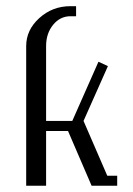

<svg xmlns="http://www.w3.org/2000/svg" viewBox="-20 -596 428 616"><path d="M64 0V-448.2Q64 -500 106.2 -538.1Q148.4 -576.2 206.1 -576.2H224.1V-543.9H206.1Q172.9 -543.9 150.4 -516.4Q127.9 -488.8 127.9 -448.2V-208H211.9L295.9 -397.9L326.2 -383.8L248 -208L324.2 -32.2H356V0H273.9L198.2 -175.8H127.9V0Z"/></svg>

Font: Gawaa
Style: Regular
Weight: 400
Designer: T. Christopher White
Version: Version 1.0